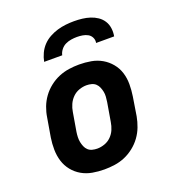

<svg xmlns="http://www.w3.org/2000/svg" viewBox="-135 -846 871 959"><g transform="rotate(-20 300.0 -366.0)"><path d="M257 8Q225 8 194 2.5Q163 -3 137 -18Q111 -33 92 -56.5Q73 -80 64 -109Q55 -138 54.5 -170Q54 -202 59 -234L76 -334Q80 -361 90 -387.5Q100 -414 117 -437.5Q134 -461 157.5 -479.5Q181 -498 207.5 -509Q234 -520 261.5 -524Q289 -528 316 -528Q348 -528 379 -522.5Q410 -517 436 -502Q462 -487 481.5 -463.5Q501 -440 510 -411Q519 -382 519 -350Q519 -318 514 -286L498 -186Q493 -159 483 -132.5Q473 -106 456 -82.5Q439 -59 415.5 -40.5Q392 -22 366 -11Q340 0 312 4Q284 8 257 8ZM259 -102Q278 -102 298 -109Q318 -116 333 -131Q348 -146 356 -165Q364 -184 367 -204L384 -304Q386 -317 387 -331Q388 -345 385.5 -357.5Q383 -370 378 -382Q373 -394 364 -402.5Q355 -411 342 -414.5Q329 -418 315 -418Q296 -418 276 -411Q256 -404 241 -389Q226 -374 217.5 -355Q209 -336 206 -316L189 -216Q187 -203 186.5 -189Q186 -175 188.5 -162.5Q191 -150 196 -138Q201 -126 210 -117.5Q219 -109 232 -105.5Q245 -102 259 -102ZM157 -600Q161 -622 171 -643.5Q181 -665 197 -682Q213 -699 234 -710.5Q255 -722 277 -728.5Q299 -735 321.5 -737.5Q344 -740 366 -740Q388 -740 409.5 -737.5Q431 -735 451 -728.5Q471 -722 488 -710.5Q505 -699 516 -682Q527 -665 530 -643.5Q533 -622 529 -600H433Q436 -615 429.5 -628.5Q423 -642 410.5 -649Q398 -656 383 -658.5Q368 -661 353 -661Q338 -661 322 -658.5Q306 -656 291.5 -649Q277 -642 266.5 -628.5Q256 -615 253 -600Z"/></g></svg>

Font: Iosevka Etoile Extrabold
Style: Italic
Weight: 800
Italic angle: -9°
Designer: Belleve Invis
Foundry: Belleve Invis
Version: Version 22.1.2; ttfautohint (v1.8.4)